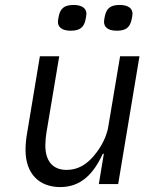

<svg xmlns="http://www.w3.org/2000/svg" viewBox="-20 -743 640 775"><path d="M378.9 0H457L543 -516H464.8L416.9 -230.8C407 -171.9 369 -126.1 358 -112.9C328.8 -78.8 294 -57.2 248.9 -57.2C191.1 -57.2 163 -95.2 163 -155.9C163 -166.9 164.1 -187.1 168 -210.9L219.1 -516H141L89.1 -203.8C84.9 -181.1 83.1 -157 83.1 -137.1C83.1 -43 137.1 12.1 223 12.1C306.1 12.1 356.9 -40.1 394.9 -122.2H399.1ZM213.8 -654.8C213.8 -636 226.9 -619 265.6 -619C305.8 -619 318.9 -636 324.9 -661.9C326.7 -671.2 328.8 -680 328.8 -687.1C328.8 -706 315.7 -723 276.6 -723C236.9 -723 223.7 -706 217.7 -680C215.9 -671.2 213.8 -661.9 213.8 -654.8ZM399.9 -654.8C399.9 -636 412.6 -619 451.7 -619C491.8 -619 504.6 -636 510.7 -661.9C512.8 -671.2 514.9 -680 514.9 -687.1C514.9 -706 501.8 -723 462.7 -723C422.9 -723 409.8 -706 403.8 -680C401.6 -671.2 399.9 -661.9 399.9 -654.8Z"/></svg>

Font: Margiela Mono Italic Italic
Style: Regular
Weight: 400
Designer: Mike Abbink, Paul van der Laan, Pieter van Rosmalen
Foundry: Bold Monday
Version: Version 2.003 2021